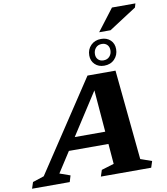

<svg xmlns="http://www.w3.org/2000/svg" viewBox="-181 -1229 1152 1323"><g transform="rotate(-10 395.5 -567.0)"><path d="M186 -212.5 215.5 -299.5H560L530.5 -212.5ZM704 -72 782.5 -44.5 768 0H416L430.5 -44.5L518 -71L472 -631L502 -634.5L138 -70.5L211.5 -44.5L198 0H-65.5L-51 -44.5L28.5 -70.5L446 -701.5H642ZM582 -934Q622 -934 647 -910Q672 -886 672 -847Q672 -805.5 644.5 -777Q617 -748.5 572 -748.5Q532.5 -748.5 507.2 -773Q482 -797.5 482 -835.5Q482 -878 509.8 -906Q537.5 -934 582 -934ZM573.5 -785.5Q600.5 -785.5 616.2 -803.2Q632 -821 632 -846Q632 -870 618 -884.5Q604 -899 580.5 -899Q553.5 -899 537.8 -881.2Q522 -863.5 522 -837Q522 -814 536 -799.8Q550 -785.5 573.5 -785.5ZM577 -981.5 693.5 -1134H857.5L849.5 -1106.5L656.5 -981.5Z"/></g></svg>

Font: Newsreader 9pt
Style: Bold Italic
Weight: 700
Italic angle: -17°
Designer: Hugues Gentile
Foundry: Production Type
Version: Version 1.003